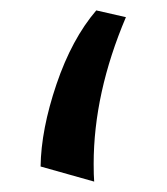

<svg xmlns="http://www.w3.org/2000/svg" viewBox="-20 -335 321 369"><path d="M58 -15Q59 -86 88.5 -173Q118 -260 165 -315L222 -302Q160 -156 160 -20Q160 2 161 14Z"/></svg>

Font: FiraGO
Style: Italic
Weight: 400
Italic angle: -8°
Designer: bBox Type GmbH
Foundry: bBox Type GmbH
Version: Version 1.001